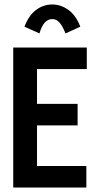

<svg xmlns="http://www.w3.org/2000/svg" viewBox="-20 -836 440 856"><path d="M39 0V-624H367V-528H145V-373H326V-277H145V-96H365V0ZM156 -687 89 -717Q108 -767 140.5 -791.5Q173 -816 213 -816Q252 -816 285.5 -791.5Q319 -767 338 -717L272 -687Q260 -718 246 -734.5Q232 -751 213 -751Q174 -751 156 -687Z"/></svg>

Font: Inconsolata Condensed ExtraBold
Style: Regular
Weight: 800
Width: 3
Monospace: yes
Designer: Raph Levien, Cyreal, Brenton Simpson
Foundry: Raph Levien, Cyreal, Google
Version: Version 3.001; ttfautohint (v1.8.2.53-6de2)